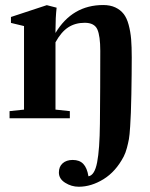

<svg xmlns="http://www.w3.org/2000/svg" viewBox="-20 -459 581 745"><path d="M17.1 0V-27.8L73.2 -33.7V-357.9L22.5 -370.1V-393.1L161.6 -439L199.7 -429.2Q195.3 -390.6 195.3 -341.8V-331.1Q260.7 -439.5 380.4 -439.5Q407.7 -439.5 427.5 -430.2Q447.3 -420.9 459.7 -405Q472.2 -389.2 479.2 -362.8Q486.3 -336.4 488.8 -307.1Q491.2 -277.8 491.2 -236.8Q491.2 -173.8 489.7 -92.3Q488.3 -39.6 487.8 -21.7Q487.3 -3.9 485.1 31Q482.9 65.9 480.2 80.8Q477.5 95.7 472.4 115Q467.3 134.3 460 148.4Q429.2 207 381.6 236.3Q334 265.6 285.6 265.6Q257.3 265.6 232.9 250.2Q208.5 234.9 208.5 210.4Q208.5 187.5 223.1 174.6Q237.8 161.6 262.2 161.6Q288.6 161.6 303.2 177Q317.9 192.4 323.2 225.1Q347.2 221.2 356.9 170.9Q366.7 120.6 367.7 21Q369.1 -120.1 369.1 -261.7Q369.1 -319.3 357.7 -345Q346.2 -370.6 308.6 -370.6Q272 -370.6 244.6 -352.8Q217.3 -335 195.3 -294.9V-33.7L251 -27.8V0Z"/></svg>

Font: Elstob 14pt
Style: Bold
Weight: 700
Designer: Peter S. Baker
Version: Version 1.015